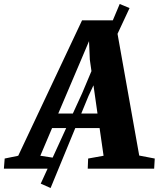

<svg xmlns="http://www.w3.org/2000/svg" viewBox="-98 -847 798 964"><path d="M-78.5 0 -74.5 -51 -6.5 -65 314 -745H480L601 -66L679 -51L676 0H342.5L344.5 -51L422 -65L402 -204H163.5L104.5 -65L196.5 -51L192.5 0ZM194.5 -277H391.5L353 -547.5L349 -640.5L311.5 -552ZM106.5 75 314.5 -379 503 -827 552.5 -806.5 346.5 -365.5 156 97Z"/></svg>

Font: Merriweather 20pt Black
Style: Italic
Weight: 900
Italic angle: -7.8°
Version: Version 2.101